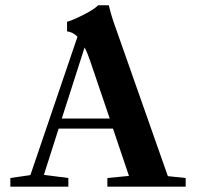

<svg xmlns="http://www.w3.org/2000/svg" viewBox="-20 -696 735 716"><path d="M18.6 0V-32.2L93.3 -43L269 -559.1Q252 -576.2 230 -579.1V-614.7Q252.9 -621.1 293.2 -641.8Q333.5 -662.6 345.7 -676.3H385.7Q395.5 -635.3 409.7 -596.7L606 -39.1L672.4 -32.2V0H380.4V-32.2L460.9 -40L401.4 -216.3H198.7L143.6 -43.9L234.9 -32.2V0ZM316.9 -466.8Q305.7 -500 295.4 -519L210.4 -253.9H389.2Z"/></svg>

Font: Elstob 10pt SemiBold
Style: Regular
Weight: 600
Designer: Peter S. Baker
Version: Version 1.015